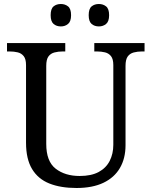

<svg xmlns="http://www.w3.org/2000/svg" viewBox="-20 -929 757 959"><path d="M362 10Q283 10 226.5 -12.5Q170 -35 140 -85Q110 -135 110 -216V-604Q110 -634 98.5 -648.5Q87 -663 68.5 -667.5Q50 -672 28 -672H15V-714H306V-672H293Q271 -672 252 -667Q233 -662 222 -647Q211 -632 211 -600V-210Q211 -123 258 -86.5Q305 -50 378 -50Q436 -50 473 -70Q510 -90 528 -125.5Q546 -161 546 -206V-604Q546 -634 534.5 -648.5Q523 -663 504.5 -667.5Q486 -672 464 -672H451V-714H702V-672H689Q667 -672 648 -667Q629 -662 618 -647Q607 -632 607 -600V-204Q607 -138 579 -90Q551 -42 496.5 -16Q442 10 362 10ZM474 -797Q452 -797 437.5 -809.5Q423 -822 423 -853Q423 -885 437.5 -897Q452 -909 474 -909Q495 -909 510 -897Q525 -885 525 -853Q525 -822 510 -809.5Q495 -797 474 -797ZM284 -797Q262 -797 247.5 -809.5Q233 -822 233 -853Q233 -885 247.5 -897Q262 -909 284 -909Q305 -909 320 -897Q335 -885 335 -853Q335 -822 320 -809.5Q305 -797 284 -797Z"/></svg>

Font: Noto Serif Ethiopic
Style: Regular
Weight: 400
Designer: Monotype Design Team
Foundry: Monotype Imaging Inc.
Version: Version 2.102